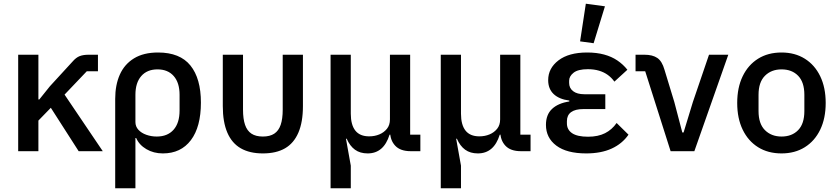

<svg xmlns="http://www.w3.org/2000/svg" viewBox="-20 -815 4514 1035"><path d="M404 0 254 -234 187 -165V0H78V-520H187V-279H192L249 -350L371 -483Q390 -505 409.5 -512.5Q429 -520 458 -520H508V-431H448L328 -305L534 0Z M601 200V-282Q601 -357 626 -413Q651 -469 702.5 -500.5Q754 -532 832 -532Q950 -532 1006.5 -462Q1063 -392 1063 -262Q1063 -131 1009 -59.5Q955 12 858 12Q808 12 769 -11Q730 -34 714 -71H710V200ZM825 -79Q883 -79 915.5 -115.5Q948 -152 948 -219V-304Q948 -369 916.5 -405Q885 -441 829 -441Q773 -441 741.5 -405Q710 -369 710 -304V-157Q710 -133 726 -115.5Q742 -98 768.5 -88.5Q795 -79 825 -79Z M1290 -520V-224Q1290 -174 1301 -142Q1312 -110 1335.5 -94.5Q1359 -79 1397 -79Q1435 -79 1458.5 -94.5Q1482 -110 1493 -142Q1504 -174 1504 -224V-520H1613V-243Q1613 -157 1588.5 -100Q1564 -43 1516.5 -15.5Q1469 12 1397 12Q1326 12 1278 -15.5Q1230 -43 1205.5 -100Q1181 -157 1181 -243V-520Z M1871 200H1762V-520H1871V-202Q1871 -142 1895.5 -111Q1920 -80 1970 -80Q2000 -80 2025 -90.5Q2050 -101 2066 -121Q2082 -141 2082 -171V-520H2191V-89H2246V0H2194Q2138 0 2110.5 -29.5Q2083 -59 2083 -105V-107L2129 -89H2080Q2064 -38 2034.5 -13Q2005 12 1962 12Q1921 12 1893.5 -8Q1866 -28 1849 -67H1845L1871 78Z M2465 200H2356V-520H2465V-202Q2465 -142 2489.5 -111Q2514 -80 2564 -80Q2594 -80 2619 -90.5Q2644 -101 2660 -121Q2676 -141 2676 -171V-520H2785V-89H2840V0H2788Q2732 0 2704.5 -29.5Q2677 -59 2677 -105V-107L2723 -89H2674Q2658 -38 2628.5 -13Q2599 12 2556 12Q2515 12 2487.5 -8Q2460 -28 2443 -67H2439L2465 78Z M3304 -152 3368 -89Q3334 -40 3277 -14Q3220 12 3140 12Q3035 12 2979 -30Q2923 -72 2923 -142Q2923 -197 2956 -228Q2989 -259 3049 -268V-273Q2994 -280 2964.5 -308Q2935 -336 2935 -383Q2935 -447 2990.5 -489.5Q3046 -532 3145 -532Q3196 -532 3236.5 -521Q3277 -510 3308 -489Q3339 -468 3362 -439L3292 -375Q3277 -396 3256.5 -411Q3236 -426 3209 -434Q3182 -442 3149 -442Q3096 -442 3072 -423Q3048 -404 3048 -380V-368Q3048 -340 3069.5 -323.5Q3091 -307 3130 -307H3243V-227H3124Q3081 -227 3058.5 -210.5Q3036 -194 3036 -162V-150Q3036 -116 3064 -97Q3092 -78 3150 -78Q3204 -78 3241.5 -97Q3279 -116 3304 -152ZM3241 -781 3180 -582 3107 -592 3138 -795Z M3723 0H3595L3458 -431H3406V-520H3454Q3498 -520 3523.5 -502.5Q3549 -485 3562 -439L3615 -265L3658 -101H3665L3715 -265L3802 -520H3906Z M4193 12Q4120 12 4066.5 -21.5Q4013 -55 3983.5 -116Q3954 -177 3954 -260Q3954 -343 3983.5 -404Q4013 -465 4066.5 -498.5Q4120 -532 4193 -532Q4265 -532 4318.5 -498.5Q4372 -465 4401.5 -404Q4431 -343 4431 -260Q4431 -177 4401.5 -116Q4372 -55 4318.5 -21.5Q4265 12 4193 12ZM4193 -79Q4249 -79 4282.5 -113.5Q4316 -148 4316 -216V-304Q4316 -372 4282.5 -406.5Q4249 -441 4193 -441Q4138 -441 4103.5 -406.5Q4069 -372 4069 -304V-216Q4069 -148 4103.5 -113.5Q4138 -79 4193 -79Z"/></svg>

Font: IBM Plex Sans Medium
Style: Regular
Weight: 500
Designer: Mike Abbink, Paul van der Laan, Pieter van Rosmalen
Foundry: Bold Monday
Version: Version 3.201